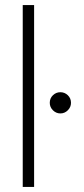

<svg xmlns="http://www.w3.org/2000/svg" viewBox="-20 -740 331 760"><path d="M70 0V-720H115V0ZM219 -291Q202 -291 189.5 -303.5Q177 -316 177 -333Q177 -351 189.5 -363Q202 -375 219 -375Q236 -375 248.5 -363Q261 -351 261 -333Q261 -316 248.5 -303.5Q236 -291 219 -291Z"/></svg>

Font: DM Sans 20pt ExtraLight
Style: Regular
Weight: 250
Version: Version 4.004;gftools[0.9.30]